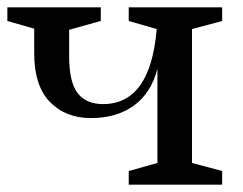

<svg xmlns="http://www.w3.org/2000/svg" viewBox="-20 -502 662 522"><path d="M330 0V-37L408 -59V-315Q391 -249 344 -215Q297 -181 227.5 -181Q158 -181 115.5 -225Q73 -269 73 -357V-424L0 -445V-482H254V-445L168 -421V-349Q168 -279 191 -249Q214 -219 260 -219Q389 -219 406 -423L330 -445V-482H584V-445L502 -423V-59L584 -37V0Z"/></svg>

Font: Ledger
Style: Regular
Weight: 400
Designer: Denis Masharov
Foundry: Denis Masharov
Version: 1.001